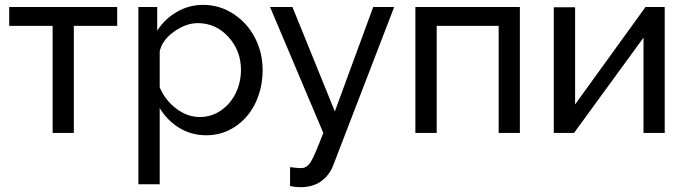

<svg xmlns="http://www.w3.org/2000/svg" viewBox="-20 -551 2846 796"><path d="M198.2 0V-443.8H18.1V-522H465.8V-443.8H286.1V0Z M642.1 -103V212.9H553.7V-522H631.8V-423.8Q663.1 -472.7 713.4 -501.7Q763.7 -530.8 821.8 -530.8Q891.1 -530.8 948.5 -492.9Q1005.9 -455.1 1037.4 -393.6Q1068.8 -332 1068.8 -261.2Q1068.8 -187 1039.6 -125.2Q1010.3 -63.5 956.3 -26.9Q902.3 9.8 835 9.8Q772.9 9.8 722.9 -21Q672.9 -51.8 642.1 -103ZM979 -261.2Q979 -340.8 927 -397.9Q875 -455.1 799.8 -455.1Q751 -455.1 701.4 -419.7Q651.9 -384.3 642.1 -337.9V-189Q664.1 -136.2 710.2 -101.1Q756.3 -65.9 808.1 -65.9Q857.9 -65.9 897.7 -94.2Q937.5 -122.6 958.3 -167Q979 -211.4 979 -261.2Z M1182.6 142.1Q1216.8 146 1228.5 146Q1252.4 146 1268.6 119.9Q1284.7 93.8 1320.3 0L1099.6 -522H1192.4L1368.2 -88.9L1527.3 -522H1614.3L1360.4 137.2Q1345.2 175.8 1311.3 200.4Q1277.3 225.1 1224.6 225.1Q1205.1 225.1 1182.6 220.2Z M1702.1 0V-522H2135.3V0H2047.4V-443.8H1790.5V0Z M2275.9 0V-521H2364.3V-118.2L2656.2 -522H2735.8V0H2647.9V-395L2359.9 0Z"/></svg>

Font: Rawline Medium
Style: Regular
Weight: 500
Designer: Matt McInerney, Pablo Impallari, Rodrigo Fuenzalida
Foundry: Matt McInerney, Pablo Impallari, Rodrigo Fuenzalida
Version: Version 4.020;PS 004.020;hotconv 1.0.88;makeotf.lib2.5.64775